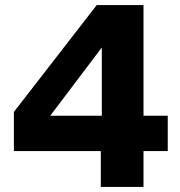

<svg xmlns="http://www.w3.org/2000/svg" viewBox="-20 -740 713 760"><path d="M35 -142H379V0H548V-142H644V-282H548V-720H363L35 -297ZM179 -282 383 -552V-282Z"/></svg>

Font: Aspekta 750
Style: Regular
Weight: 750
Designer: Ivo Dolenc
Version: Version 2.000